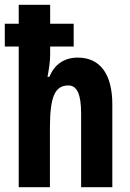

<svg xmlns="http://www.w3.org/2000/svg" viewBox="-22 -780 543 800"><path d="M187 -760H56V-681H-2V-586H56V0H186V-246C186 -378 207 -424 263 -424C299 -424 316 -387 316 -307V0H446V-345C446 -470 396 -540 302 -540C246 -540 205 -512 184 -460H176C183 -497 187 -528 187 -552V-586H285V-681H187Z"/></svg>

Font: Noto Sans Myanmar UI ExtraCondensed
Style: Bold
Weight: 700
Width: 2
Designer: Monotype Design Team
Foundry: Monotype Imaging Inc.
Version: Version 2.103